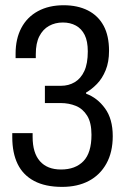

<svg xmlns="http://www.w3.org/2000/svg" viewBox="-20 -719 493 751"><path d="M222.9 12Q157.3 12 113.7 -11.1Q70.1 -34.2 49 -77.5Q28 -120.8 28 -182.2V-198.3H107.6V-183.7Q107.6 -120.7 136.3 -88.4Q165 -56 218.6 -56Q274.7 -56 306.3 -88.6Q337.8 -121.2 337.8 -191.9Q337.8 -239.3 320.9 -266.5Q304 -293.6 276.8 -304.8Q249.5 -315.9 217.5 -315.9H155.6V-383.4H218.4Q248.5 -383.4 272.2 -397.5Q296 -411.6 309.7 -440.8Q323.4 -470 323.4 -517.9Q323.4 -557.9 311.2 -582.3Q298.9 -606.8 276.9 -618.9Q254.8 -631 225.8 -631Q195.8 -631 171.8 -617.7Q147.8 -604.4 133.9 -577.3Q120 -550.2 120 -506.9V-491.5H41V-509.2Q41 -567.1 63.5 -609.8Q86.1 -652.5 128.7 -675.5Q171.2 -698.5 228.9 -698.5Q283.6 -698.5 323.8 -678.2Q363.9 -657.8 385.2 -618.5Q406.5 -579.2 406.5 -520.2Q406.5 -476.8 393.3 -444.4Q380.1 -412 359.4 -390.8Q338.8 -369.6 316.8 -357.1V-352.5Q360.7 -336.5 390.8 -295.1Q421 -253.6 421 -186.7Q421 -123.7 396.2 -79.2Q371.5 -34.6 327.4 -11.3Q283.3 12 222.9 12Z"/></svg>

Font: Archivo SemiBold Condensed
Style: Regular
Weight: 600
Width: 3
Version: Version 2.001